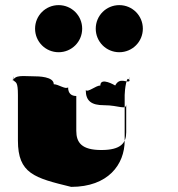

<svg xmlns="http://www.w3.org/2000/svg" viewBox="-20 -811 696 750"><path d="M209 -791C260 -791 301 -750 301 -699C301 -648 260 -607 209 -607C158 -607 117 -648 117 -699C117 -750 158 -791 209 -791ZM446 -791C497 -791 538 -750 538 -699C538 -648 497 -607 446 -607C395 -607 354 -648 354 -699C354 -750 395 -791 446 -791ZM110 -513C70 -513 39 -520 30 -495C30 -495 32 -532 32 -497C42 -488 50 -493 50 -440V-262C50 -133 114 -116 258 -81C402 -81 467 -168 467 -262V-440C467 -458 475 -523 485 -497C485 -497 486 -530 486 -495C477 -485 448 -512 430 -477C430 -477 372 -512 372 -477C354 -477 324 -449 315 -459C315 -416 338 -400 386 -400C445 -400 473 -379 473 -404V-294C473 -253 453 -225 376 -225C299 -225 278 -254 278 -300V-436C260 -436 246 -445 246 -470C237 -460 208 -482 190 -482C190 -512 131 -513 110 -513Z"/></svg>

Font: Hussar Przerywany
Style: Regular
Weight: 400
Foundry: Cannot Into Space Fonts
Version: Version 0.982